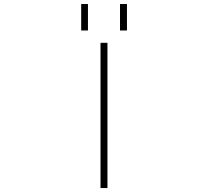

<svg xmlns="http://www.w3.org/2000/svg" viewBox="-20 -949 1040 971"><path d="M488.3 2V-732.4H523.4V2ZM390.6 -794.9V-928.7H424.8V-794.9ZM586.9 -794.9V-928.7H622.1V-794.9Z"/></svg>

Font: GenEi Gothic M ExtraLight
Style: Regular
Weight: 200
Designer: o_tamon (Modified); [Source Han Sans]
Ryoko NISHIZUKA  (kana & ideographs); Paul D. Hunt (Latin, Greek & Cyrillic); Wenl
Version: Version 1.1a;Original Version 1.004